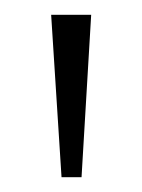

<svg xmlns="http://www.w3.org/2000/svg" viewBox="-20 -734 192 259"><path d="M63 -495H90L103 -714H49Z"/></svg>

Font: Noto Serif Myanmar ExtraLight
Style: Regular
Weight: 200
Designer: Ben Mitchell and the Monotype Design Team
Foundry: Monotype Imaging Inc.
Version: Version 2.106